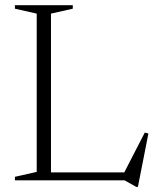

<svg xmlns="http://www.w3.org/2000/svg" viewBox="-20 -695 608 740"><path d="M511.5 25.5H505.5L460 0H144.5V-30.5H495.5L452 -17L538 -184L552 -180.5ZM176.5 -642.5V0H37.5V-13.5L121.5 -32.5V-642.5L37.5 -661.5V-675H260.5V-661.5Z"/></svg>

Font: Newsreader 24pt Light
Style: Regular
Weight: 300
Designer: Hugues Gentile
Foundry: Production Type
Version: Version 1.003